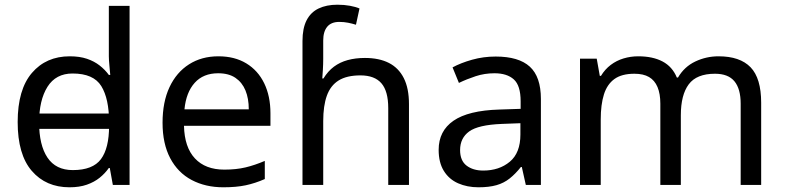

<svg xmlns="http://www.w3.org/2000/svg" viewBox="-20 -785 3332 815"><path d="M104 -238V-303H480V-238ZM275 10Q175 10 115 -59.5Q55 -129 55 -267Q55 -405 115.5 -475.5Q176 -546 276 -546Q318 -546 349 -535.5Q380 -525 403 -507Q426 -489 442 -467H448Q447 -480 444.5 -505.5Q442 -531 442 -546V-760H530V0H459L446 -72H442Q426 -49 403 -30.5Q380 -12 348.5 -1Q317 10 275 10ZM289 -63Q374 -63 408.5 -109.5Q443 -156 443 -250V-266Q443 -366 410 -419.5Q377 -473 288 -473Q217 -473 181.5 -416.5Q146 -360 146 -265Q146 -169 181.5 -116Q217 -63 289 -63Z M907 -546Q976 -546 1025.5 -516Q1075 -486 1101.5 -431.5Q1128 -377 1128 -304V-251H761Q763 -160 807.5 -112.5Q852 -65 932 -65Q983 -65 1022.5 -74.5Q1062 -84 1104 -102V-25Q1063 -7 1023 1.5Q983 10 928 10Q852 10 793.5 -21Q735 -52 702.5 -113.5Q670 -175 670 -264Q670 -352 699.5 -415Q729 -478 782.5 -512Q836 -546 907 -546ZM906 -474Q843 -474 806.5 -433.5Q770 -393 763 -321H1036Q1036 -367 1022 -401Q1008 -435 979.5 -454.5Q951 -474 906 -474Z M1264 -611Q1264 -665 1281.5 -699Q1299 -733 1332.5 -749Q1366 -765 1412 -765Q1441 -765 1465.5 -760.5Q1490 -756 1506 -749L1491 -680Q1475 -685 1457.5 -688.5Q1440 -692 1420 -692Q1386 -692 1369 -671.5Q1352 -651 1352 -613V-535Q1352 -513 1350.5 -488Q1349 -463 1348 -452H1353Q1372 -483 1397.5 -502Q1423 -521 1456 -530Q1489 -539 1529 -539Q1589 -539 1630.5 -518Q1672 -497 1694 -453.5Q1716 -410 1716 -343V0H1628V-326Q1628 -398 1599 -431.5Q1570 -465 1510 -465Q1452 -465 1417.5 -443.5Q1383 -422 1367.5 -379Q1352 -336 1352 -271V0H1264Z M2084 -545Q2182 -545 2229 -502Q2276 -459 2276 -365V0H2212L2195 -76H2191Q2168 -47 2143.5 -27.5Q2119 -8 2087.5 1Q2056 10 2011 10Q1963 10 1924.5 -7Q1886 -24 1864 -59.5Q1842 -95 1842 -149Q1842 -229 1905 -272.5Q1968 -316 2099 -320L2190 -323V-355Q2190 -422 2161 -448Q2132 -474 2079 -474Q2037 -474 1999 -461.5Q1961 -449 1928 -433L1901 -499Q1936 -518 1984 -531.5Q2032 -545 2084 -545ZM2110 -259Q2010 -255 1971.5 -227Q1933 -199 1933 -148Q1933 -103 1960.5 -82Q1988 -61 2031 -61Q2099 -61 2144 -98.5Q2189 -136 2189 -214V-262Z M3030 -546Q3121 -546 3166 -499.5Q3211 -453 3211 -349V0H3124V-345Q3124 -408 3097.5 -440Q3071 -472 3015 -472Q2937 -472 2903.5 -427Q2870 -382 2870 -296V0H2783V-345Q2783 -387 2771 -415.5Q2759 -444 2735 -458Q2711 -472 2673 -472Q2619 -472 2588 -449.5Q2557 -427 2543.5 -384Q2530 -341 2530 -278V0H2442V-536H2513L2526 -463H2531Q2548 -491 2572.5 -509.5Q2597 -528 2627 -537Q2657 -546 2689 -546Q2751 -546 2792.5 -524Q2834 -502 2853 -456H2858Q2885 -502 2931.5 -524Q2978 -546 3030 -546Z"/></svg>

Font: ukannada05
Style: Book
Weight: 400
Designer: Jelle Bosma - Monotype Design Team
Foundry: Monotype Imaging Inc.
Version: Version 2.003